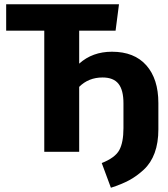

<svg xmlns="http://www.w3.org/2000/svg" viewBox="-20 -713 790 902"><path d="M506 -470Q611 -470 667.5 -406Q724 -342 724 -229V-105Q724 -42 706.5 5.5Q689 53 655.5 84Q622 115 586.5 134Q551 153 501 169L458 53Q521 28 540.5 -8Q560 -44 560 -111V-228Q560 -290 536.5 -319.5Q513 -349 462 -349Q396 -349 352 -305V0H188V-569H9V-693H539L523 -569H352V-414Q414 -470 506 -470Z"/></svg>

Font: FiraGO
Style: Bold
Weight: 700
Designer: bBox Type
Foundry: bBox Type GmbH
Version: Version 1.001;PS 001.001;hotconv 1.0.88;makeotf.lib2.5.64775